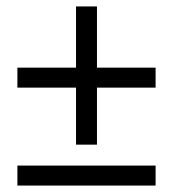

<svg xmlns="http://www.w3.org/2000/svg" viewBox="-20 -576 537 596"><path d="M216 -127V-304H34V-366H216V-556H281V-366H463V-304H281V-127ZM34 0V-62H463V0Z"/></svg>

Font: .
Style: 
Weight: 400
Designer: Paul D. Hunt, Dalton Maag
Foundry: Dalton Maag Ltd
Version: Version 1.200